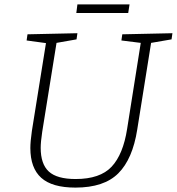

<svg xmlns="http://www.w3.org/2000/svg" viewBox="-20 -846 804 873"><path d="M764 -695 760 -667 667 -651 604 -257Q583 -123 518 -58Q453 7 323 7Q217 7 167.5 -37.5Q118 -82 118 -173Q118 -202 125 -251L189 -650L101 -662L105 -690L332 -695L328 -667L237 -651L172 -247Q165 -200 165 -174Q165 -100 202 -66Q239 -32 324 -32Q435 -32 487.5 -88Q540 -144 558 -260L620 -651L532 -662L536 -690ZM332 -826H569L563 -787H327Z"/></svg>

Font: Bitter Pro Light
Style: Italic
Weight: 300
Italic angle: -9°
Designer: Sol Matas, and Bitter project Authors
Foundry: Sol Matas
Version: Version 1.010